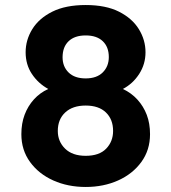

<svg xmlns="http://www.w3.org/2000/svg" viewBox="-20 -732 682 764"><path d="M321 12Q250 12 192 -14Q134 -40 99.5 -87.5Q65 -135 65 -198Q65 -241 78 -275.5Q91 -310 115 -336.5Q139 -363 172 -378Q132 -400 107 -437.5Q82 -475 82 -524Q82 -573 108.5 -616Q135 -659 188 -685.5Q241 -712 321 -712Q401 -712 453.5 -685.5Q506 -659 532.5 -616Q559 -573 559 -524Q559 -477 534 -438Q509 -399 469 -378Q503 -362 527 -335.5Q551 -309 564 -275Q577 -241 577 -198Q577 -135 542.5 -87.5Q508 -40 450 -14Q392 12 321 12ZM321 -112Q375 -112 402.5 -140.5Q430 -169 430 -211Q430 -257 401.5 -284.5Q373 -312 321 -312Q269 -312 239.5 -284.5Q210 -257 210 -211Q210 -169 239 -140.5Q268 -112 321 -112ZM321 -420Q365 -420 389 -444Q413 -468 413 -505Q413 -545 389 -568Q365 -591 321 -591Q277 -591 253 -568Q229 -545 229 -504Q229 -467 253 -443.5Q277 -420 321 -420Z"/></svg>

Font: DM Sans 9pt Black
Style: Regular
Weight: 900
Version: Version 4.004;gftools[0.9.30]